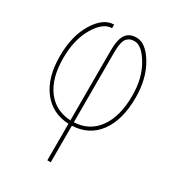

<svg xmlns="http://www.w3.org/2000/svg" viewBox="-181 -632 863 954"><g transform="rotate(30 250.0 -155.0)"><path d="M445.3 -269.5Q445.3 -369.1 403.8 -439.5Q362.3 -509.8 320.3 -509.8Q307.6 -509.8 298.3 -506.8Q289.1 -503.9 279.3 -494.6Q269.5 -485.4 264.6 -464.4Q259.8 -443.4 259.8 -410.2V-9.8Q346.7 -13.7 396 -82Q445.3 -150.4 445.3 -269.5ZM240.2 9.8Q145.5 5.9 90.3 -65.9Q35.2 -137.7 35.2 -259.8Q35.2 -376 82.5 -453.1Q129.9 -530.3 190.4 -530.3V-509.8Q139.6 -509.8 97.2 -438Q54.7 -366.2 54.7 -259.8Q54.7 -145.5 104 -79.6Q153.3 -13.7 240.2 -9.8V-410.2Q240.2 -474.6 259.8 -502.4Q279.3 -530.3 320.3 -530.3Q374 -530.3 419.4 -453.6Q464.8 -377 464.8 -269.5Q464.8 -141.6 410.6 -67.9Q356.4 5.9 259.8 9.8V219.7H240.2Z"/></g></svg>

Font: Mgen+ 1m thin
Style: Regular
Weight: 100
Designer: [Source Han Sans]
Ryoko NISHIZUKA  (kana & ideographs); Paul D. Hunt (Latin, Greek & Cyrillic); Wenlong ZHANG  (bopomofo
Version: Version 1.059.20150602